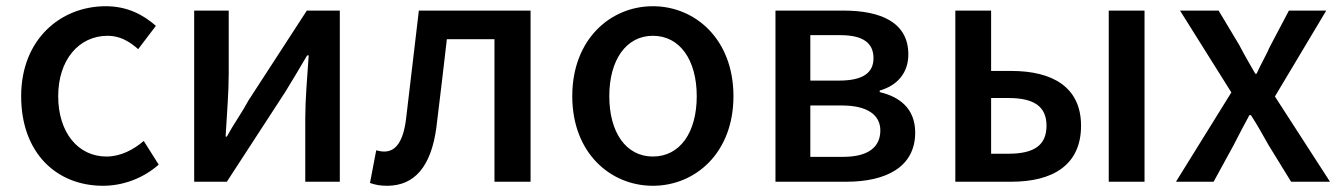

<svg xmlns="http://www.w3.org/2000/svg" viewBox="-20 -584 4310 617"><path d="M311 13C374 13 439 -10 490 -55L442 -131C409 -103 368 -81 322 -81C231 -81 167 -158 167 -275C167 -391 233 -469 326 -469C363 -469 394 -453 424 -426L481 -501C441 -536 390 -564 320 -564C175 -564 48 -458 48 -275C48 -92 162 13 311 13Z M604 0H709L897 -289C917 -321 947 -372 967 -406H972C967 -335 961 -262 961 -205V0H1072V-550H966L779 -262C774 -254 769 -244 763 -234L725 -173C719 -163 714 -153 709 -145H705C709 -215 715 -288 715 -345V-550H604Z M1224 13C1313 13 1365 -50 1382 -172C1394 -268 1405 -364 1416 -458H1569V0H1685V-550H1326C1312 -434 1299 -318 1285 -203C1276 -128 1251 -97 1215 -97C1205 -97 1197 -99 1189 -101L1169 4C1186 10 1202 13 1224 13Z M2078 13C2214 13 2337 -92 2337 -275C2337 -458 2214 -564 2078 -564C1942 -564 1819 -458 1819 -275C1819 -92 1942 13 2078 13ZM2078 -81C1992 -81 1938 -158 1938 -275C1938 -391 1992 -469 2078 -469C2165 -469 2219 -391 2219 -275C2219 -158 2165 -81 2078 -81Z M2472 0H2700C2827 0 2921 -47 2921 -158C2921 -235 2871 -273 2807 -288V-293C2866 -310 2899 -352 2899 -409C2899 -512 2811 -550 2690 -550H2472ZM2584 -325V-471H2681C2756 -471 2787 -444 2787 -397C2787 -352 2756 -325 2676 -325ZM2584 -80V-245H2686C2768 -245 2809 -214 2809 -165C2809 -112 2771 -80 2690 -80Z M3050 0H3230C3361 0 3454 -52 3454 -180C3454 -305 3361 -356 3230 -356H3165V-550H3050ZM3543 0H3658V-550H3543ZM3165 -90V-269H3221C3304 -269 3343 -241 3343 -180C3343 -118 3304 -90 3221 -90Z M3759 0H3880L3944 -117C3961 -150 3978 -183 3995 -214H4000C4020 -183 4039 -149 4057 -117L4129 0H4254L4077 -274L4242 -550H4122L4064 -440C4060 -432 4056 -425 4053 -417L4029 -370C4026 -363 4022 -355 4018 -347H4014C3996 -378 3978 -409 3962 -440L3896 -550H3772L3937 -287Z"/></svg>

Font: DAIFUKU Sans JP Medium
Style: Regular
Weight: 500
Designer: Original font ‘Source Han Sans JP’ : Ryoko NISHIZUKA  (kana, bopomofo & ideographs); Paul D. Hunt (Latin, Greek & Cyrill
Foundry: Daifuku
Version: Version 1.000